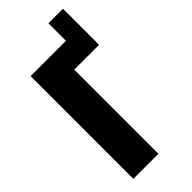

<svg xmlns="http://www.w3.org/2000/svg" viewBox="-292 -1009 1070 1070"><g transform="rotate(-45 242.5 -474.0)"><path d="M63.5 0V-809.6H341.8V-947.8H456.5V-663.1H261.2V0Z"/></g></svg>

Font: Oswald
Style: Heavy
Weight: 800
Designer: Vernon Adams
Foundry: Vernon Adams
Version: 3.0; ttfautohint (v0.95) -l 8 -r 50 -G 200 -x 0 -w "G" -W -c